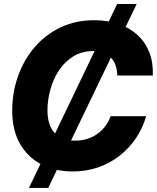

<svg xmlns="http://www.w3.org/2000/svg" viewBox="-20 -839 778 952"><path d="M123.5 92.8 561 -819.3H657.7L219.2 92.8ZM340.8 11.2Q252 11.2 184.1 -24.4Q116.2 -60.1 78.4 -127.4Q40.5 -194.8 40.5 -290Q40.5 -379.9 69.1 -460.7Q97.7 -541.5 151.1 -604.2Q204.6 -667 279.8 -702.9Q355 -738.8 447.8 -738.8Q514.2 -738.8 568.6 -720Q623 -701.2 661.9 -665.5Q700.7 -629.9 720.5 -579.1Q740.2 -528.3 737.8 -464.4H561.5Q561 -493.2 553 -515.6Q544.9 -538.1 529.5 -553.7Q514.2 -569.3 492.7 -577.6Q471.2 -585.9 443.4 -585.9Q386.2 -585.9 343.8 -559.8Q301.3 -533.7 272.7 -490.5Q244.1 -447.3 229.7 -395Q215.3 -342.8 215.3 -291.5Q215.3 -243.2 231 -209.7Q246.6 -176.3 277.1 -158.9Q307.6 -141.6 352.1 -141.6Q382.8 -141.6 410.2 -149.7Q437.5 -157.7 460.4 -173.6Q483.4 -189.5 500.7 -211.7Q518.1 -233.9 528.3 -262.7H704.6Q687.5 -203.1 653.6 -153.1Q619.6 -103 572.3 -66.2Q524.9 -29.3 466.3 -9Q407.7 11.2 340.8 11.2Z"/></svg>

Font: Inter 28pt ExtraBold
Style: Italic
Weight: 800
Italic angle: -9.3988°
Designer: Rasmus Andersson
Foundry: rsms
Version: Version 4.001;git-66647c0bb